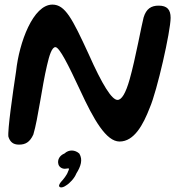

<svg xmlns="http://www.w3.org/2000/svg" viewBox="-20 -605 762 835"><path d="M62.5 24C90 24 109.5 14 125 -20C145.5 -88 162.5 -228.5 184.5 -321C194.5 -364.5 205.5 -400 221 -400C238.5 -400 277.5 -322 328.5 -212.5C388 -83.5 442 10.5 500 10.5C563 10.5 602.5 -61.5 631.5 -137C663 -209 722 -469.5 722 -527.5C722 -563 707 -580.5 670 -580.5C637.5 -580.5 616 -567 604.5 -529C597 -502.5 568.5 -346.5 544 -260.5C526.5 -198.5 509 -170.5 491 -170.5C466.5 -170.5 425.5 -234.5 364.5 -372C294.5 -523.5 263.5 -585 208 -585C124 -585 63.5 -421 50 -295.5C35 -197 12.5 -38.5 16.5 -10.5C23.5 11.5 36.5 24 62.5 24ZM242 209.5C249 211.5 258.5 208 267.5 201.5C283.5 192 304 170 312 149.5C331.5 118.5 341 89.5 325 63C306.5 46 279.5 44.5 260.5 62.5C239.5 71 228.5 89.5 234 109.5C237 120 247.5 129 262 129C269.5 129 275.5 126.5 279 127.5C281 129.5 279 136 275.5 142C271.5 155 256 175 244.5 187C237 197 233 205.5 242 209.5Z"/></svg>

Font: Gluten
Style: Italic
Weight: 400
Italic angle: -13°
Designer: Tyler Finck
Foundry: Etcetera Type Company
Version: Version 0.920